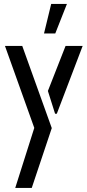

<svg xmlns="http://www.w3.org/2000/svg" viewBox="-20 -759 438 965"><path d="M201.2 -590.8 237.3 -739.3H316.4L257.8 -590.8ZM4.9 -528.3H91.8L240.2 -115.2L139.6 185.5H56.6L152.3 -116.2ZM220.7 -301.8 309.6 -528.3H395.5L265.6 -187.5H256.8Z"/></svg>

Font: Post No Bills Colombo SemiBold
Style: Regular
Weight: 600
Designer: Kosala Senevirathne, Siva Puranthara, Lasantha Premarathna, Tharique Azeez
Foundry: Mooniak
Version: Version 1.220 ; ttfautohint (v1.6)